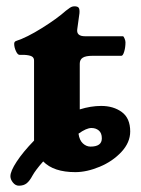

<svg xmlns="http://www.w3.org/2000/svg" viewBox="-20 -538 448 609"><path d="M13 21Q13 5 33 -25.5Q53 -56 88 -92V-346Q88 -355 81 -359Q74 -363 57 -364H42Q36 -364 30.5 -376Q25 -388 25 -399Q25 -406 31 -408Q65 -419 113 -449Q161 -479 189 -504Q191 -505 196.5 -509.5Q202 -514 206.5 -516Q211 -518 216 -518Q226 -518 229.5 -513.5Q233 -509 232 -496L225 -445Q222 -423 250 -423H370Q372 -423 375 -416Q378 -409 378 -404Q378 -388 374 -374.5Q370 -361 365 -361H273Q252 -361 242.5 -355Q233 -349 233 -336V-191Q268 -202 301 -202Q340 -202 366.5 -182.5Q393 -163 393 -121Q393 -86 365 -56Q337 -26 296 -9Q255 8 219 8Q150 8 117 -26Q93 1 83 19Q74 36 64.5 43.5Q55 51 40 51Q29 51 21 41Q13 31 13 21ZM303 -99Q303 -116 293.5 -124Q284 -132 270 -132Q254 -132 229 -114Q232 -93 243 -83Q254 -73 267 -73Q303 -73 303 -99Z"/></svg>

Font: EB Garamond ExtraBold
Style: Italic
Weight: 800
Italic angle: -17.2°
Designer: Georg Duffner and Octavio Pardo
Foundry: Georg Duffner
Version: Version 1.000